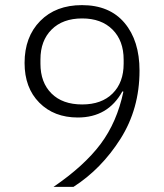

<svg xmlns="http://www.w3.org/2000/svg" viewBox="-20 -730 640 750"><path d="M525 -454Q525 -305 450.5 -187.5Q376 -70 267 0H189Q309 -82 373 -167.5Q437 -253 462 -372L458 -373Q402 -271 284 -271Q191 -271 133.5 -329Q76 -387 76 -484Q76 -586 137 -648Q198 -710 300 -710Q408 -710 466.5 -640.5Q525 -571 525 -454ZM301 -322Q377 -322 420 -365Q463 -408 463 -481V-497Q463 -571 419.5 -614.5Q376 -658 301 -658Q225 -658 181.5 -614.5Q138 -571 138 -498V-481Q138 -408 181 -365Q224 -322 301 -322Z"/></svg>

Font: IBM Plex Sans Light
Style: Regular
Weight: 300
Designer: Mike Abbink, Paul van der Laan, Pieter van Rosmalen
Foundry: Bold Monday
Version: Version 3.0